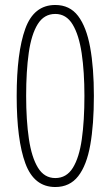

<svg xmlns="http://www.w3.org/2000/svg" viewBox="-20 -795 445 771"><path d="M202 -44Q117 -44 82 -138.5Q47 -233 47 -409Q47 -584 81.5 -679.5Q116 -775 202 -775Q260 -775 293.5 -731Q327 -687 342 -605Q357 -523 357 -410Q357 -295 342.5 -213Q328 -131 294 -87.5Q260 -44 202 -44ZM202 -80Q247 -80 272.5 -121Q298 -162 308.5 -236Q319 -310 319 -410Q319 -507 308 -581Q297 -655 271.5 -697Q246 -739 202 -739Q157 -739 131.5 -698Q106 -657 95.5 -583Q85 -509 85 -410Q85 -312 96 -237.5Q107 -163 132.5 -121.5Q158 -80 202 -80Z"/></svg>

Font: Noto Sans Tamil UI ExtraCondensed ExtraLight
Style: Regular
Weight: 200
Width: 2
Designer: Jelle Bosma - Monotype Design Team
Foundry: Monotype Imaging Inc.
Version: Version 2.004; ttfautohint (v1.8.4.7-5d5b)